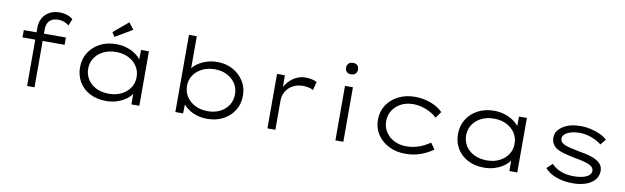

<svg xmlns="http://www.w3.org/2000/svg" viewBox="-46 -1280 5894 1811"><g transform="rotate(10 2901.0 -374.5)"><path d="M234 0V-560Q234 -612 256.5 -651.5Q279 -691 320 -714Q361 -737 416 -737Q459 -737 493 -724.5Q527 -712 545 -694L519 -630Q500 -647 473 -657Q446 -667 420 -667Q378 -667 353 -652.5Q328 -638 316.5 -613Q305 -588 305 -560V0H272Q263 0 254 0Q245 0 234 0ZM112 -444V-514H515V-444Z M992 10Q902 10 835 -25Q768 -60 731.5 -121.5Q695 -183 695 -261Q695 -341 734 -402.5Q773 -464 840 -499.5Q907 -535 994 -535Q1048 -535 1094.5 -520.5Q1141 -506 1176 -482.5Q1211 -459 1232.5 -430.5Q1254 -402 1257 -374L1231 -379L1234 -522H1309V0H1233V-142L1252 -152Q1250 -122 1227.5 -93Q1205 -64 1169 -40.5Q1133 -17 1087.5 -3.5Q1042 10 992 10ZM1006 -62Q1073 -62 1125 -88Q1177 -114 1207 -159Q1237 -204 1237 -261Q1237 -319 1207.5 -364.5Q1178 -410 1125.5 -436Q1073 -462 1006 -462Q938 -462 885.5 -436Q833 -410 803 -364.5Q773 -319 773 -261Q773 -205 802 -159.5Q831 -114 883.5 -88Q936 -62 1006 -62ZM965 -599 938 -640 1080 -759 1129 -696Z M1960 10Q1911 10 1868 -2Q1825 -14 1790.5 -35.5Q1756 -57 1732 -84.5Q1708 -112 1697 -141L1731 -136L1728 -1H1654V-740H1729V-396L1703 -388Q1714 -417 1737.5 -443.5Q1761 -470 1795.5 -490.5Q1830 -511 1872.5 -523Q1915 -535 1964 -535Q2046 -535 2111.5 -499.5Q2177 -464 2216 -403Q2255 -342 2255 -262Q2255 -184 2217 -122.5Q2179 -61 2112.5 -25.5Q2046 10 1960 10ZM1953 -62Q2019 -62 2070 -88Q2121 -114 2150 -159.5Q2179 -205 2179 -263Q2179 -321 2149.5 -366Q2120 -411 2069 -437Q2018 -463 1953 -463Q1883 -463 1831 -436.5Q1779 -410 1749 -365.5Q1719 -321 1719 -264Q1720 -204 1750 -159Q1780 -114 1832 -88Q1884 -62 1953 -62Z M2536 0V-522H2611L2613 -364L2594 -366Q2609 -414 2641 -452.5Q2673 -491 2716 -513Q2759 -535 2809 -535Q2840 -535 2869 -528.5Q2898 -522 2917 -512L2896 -431Q2876 -443 2849 -448Q2822 -453 2800 -453Q2754 -453 2719 -438.5Q2684 -424 2659.5 -399Q2635 -374 2623.5 -343Q2612 -312 2612 -279V0Z M3187 0V-522H3263V0ZM3224 -639Q3197 -639 3182 -653.5Q3167 -668 3167 -694Q3167 -718 3182.5 -733.5Q3198 -749 3224 -749Q3252 -749 3266.5 -734.5Q3281 -720 3281 -694Q3281 -670 3266 -654.5Q3251 -639 3224 -639Z M3855 10Q3768 10 3698 -25.5Q3628 -61 3588 -122.5Q3548 -184 3548 -262Q3548 -341 3588 -402.5Q3628 -464 3698 -499.5Q3768 -535 3856 -535Q3937 -535 4007.5 -508.5Q4078 -482 4124 -436L4080 -375Q4055 -400 4018.5 -420Q3982 -440 3939.5 -452Q3897 -464 3852 -464Q3786 -464 3735.5 -437.5Q3685 -411 3656 -365.5Q3627 -320 3627 -262Q3627 -203 3657.5 -157.5Q3688 -112 3739 -86.5Q3790 -61 3851 -61Q3902 -61 3944 -72Q3986 -83 4019.5 -100Q4053 -117 4080 -136L4122 -77Q4073 -40 4005.5 -15Q3938 10 3855 10Z M4612 10Q4522 10 4455 -25Q4388 -60 4351.5 -121.5Q4315 -183 4315 -261Q4315 -341 4354 -402.5Q4393 -464 4460 -499.5Q4527 -535 4614 -535Q4668 -535 4714.5 -520.5Q4761 -506 4796 -482.5Q4831 -459 4852.5 -430.5Q4874 -402 4877 -374L4851 -379L4854 -522H4929V0H4853V-142L4872 -152Q4870 -122 4847.5 -93Q4825 -64 4789 -40.5Q4753 -17 4707.5 -3.5Q4662 10 4612 10ZM4626 -62Q4693 -62 4745 -88Q4797 -114 4827 -159Q4857 -204 4857 -261Q4857 -319 4827.5 -364.5Q4798 -410 4745.5 -436Q4693 -462 4626 -462Q4558 -462 4505.5 -436Q4453 -410 4423 -364.5Q4393 -319 4393 -261Q4393 -205 4422 -159.5Q4451 -114 4503.5 -88Q4556 -62 4626 -62Z M5461 10Q5374 10 5304.5 -15Q5235 -40 5192 -88L5245 -138Q5282 -98 5336 -77.5Q5390 -57 5455 -57Q5487 -57 5516.5 -61Q5546 -65 5570.5 -74.5Q5595 -84 5609.5 -100Q5624 -116 5624 -138Q5624 -175 5575 -195Q5551 -205 5516.5 -213.5Q5482 -222 5439 -229Q5376 -242 5328.5 -255.5Q5281 -269 5251 -290Q5230 -307 5218.5 -330Q5207 -353 5207 -384Q5207 -418 5225 -445Q5243 -472 5275 -493Q5307 -514 5350.5 -524.5Q5394 -535 5445 -535Q5488 -535 5535.5 -525Q5583 -515 5626 -496Q5669 -477 5698 -449L5655 -396Q5629 -417 5594.5 -434Q5560 -451 5522 -460.5Q5484 -470 5446 -470Q5417 -470 5388 -465Q5359 -460 5335.5 -449.5Q5312 -439 5298 -423.5Q5284 -408 5284 -388Q5284 -372 5291.5 -360.5Q5299 -349 5314 -340Q5336 -326 5373.5 -317Q5411 -308 5461 -298Q5516 -289 5561 -277.5Q5606 -266 5637 -248Q5669 -230 5685 -206Q5701 -182 5701 -150Q5701 -100 5670 -64Q5639 -28 5585 -9Q5531 10 5461 10Z"/></g></svg>

Font: Lexend Peta Light
Style: Regular
Weight: 300
Version: Version 1.007